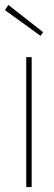

<svg xmlns="http://www.w3.org/2000/svg" viewBox="-36 -756 218 776"><path d="M70 0V-525H92V0ZM128 -611 -16 -715 -2 -736 138 -626Z"/></svg>

Font: Lexend Deca Thin
Style: Regular
Weight: 250
Designer: Bonnie Shaver-Troup, Thomas Jockin
Foundry: Lexend
Version: Version 1.007